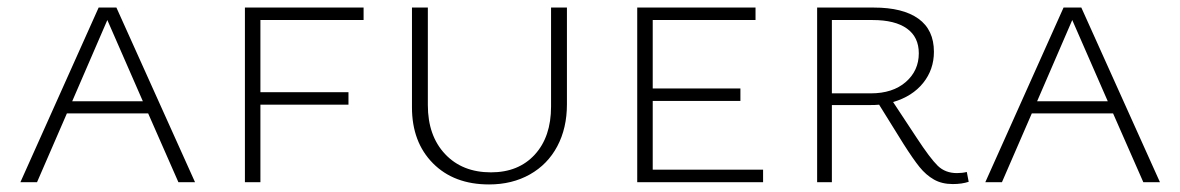

<svg xmlns="http://www.w3.org/2000/svg" viewBox="-20 -482 3123 508"><path d="M372 -182H157L78 0H34L241 -462H288L496 0H452ZM358 -214 264 -429 171 -214Z M669 -429V-238H902V-205H669V0H628V-462H942V-429Z M1070 -198V-462H1112V-204Q1112 -123 1157.5 -74.5Q1203 -26 1279 -26Q1352 -26 1395 -73Q1438 -120 1438 -200V-462H1480V-206Q1480 -143 1454.5 -95Q1429 -47 1382 -20.5Q1335 6 1274 6Q1181 6 1125.5 -50Q1070 -106 1070 -198Z M1999 -33V0H1666V-462H1979V-429H1707V-248H1939V-215H1707V-33Z M2543 -1Q2525 5 2501 5Q2472 5 2451 -7Q2430 -19 2413 -40Q2396 -61 2370 -102L2306 -205Q2297 -204 2279 -204H2181V0H2142V-462H2292Q2369 -462 2410 -432.5Q2451 -403 2451 -345Q2451 -298 2422.5 -262.5Q2394 -227 2343 -212L2405 -118Q2441 -63 2461 -43.5Q2481 -24 2512 -24Q2526 -24 2538 -27ZM2284 -235Q2342 -235 2376.5 -265Q2411 -295 2411 -341Q2411 -384 2379.5 -406.5Q2348 -429 2289 -429H2181V-235Z M2925 -182H2710L2631 0H2587L2794 -462H2841L3049 0H3005ZM2911 -214 2817 -429 2724 -214Z"/></svg>

Font: Ysabeau SC Light
Style: Regular
Weight: 300
Designer: Christian Thalmann (Catharsis Fonts)
Version: Version 0.003